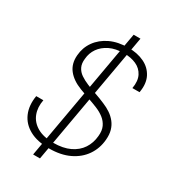

<svg xmlns="http://www.w3.org/2000/svg" viewBox="-209 -899 978 1095"><g transform="rotate(30 279.5 -352.0)"><path d="M187 87 342 -791H387L232 87ZM248 12Q170 12 119 -16Q68 -44 46.5 -94Q25 -144 36 -210H83Q73 -159 89 -117.5Q105 -76 146.5 -52Q188 -28 253 -28Q317 -28 361 -49Q405 -70 429 -106.5Q453 -143 457 -190Q461 -227 449 -252.5Q437 -278 414.5 -295.5Q392 -313 362.5 -325Q333 -337 301 -348Q269 -359 238 -371Q178 -394 147.5 -433Q117 -472 122 -529Q126 -581 155.5 -622.5Q185 -664 235.5 -688Q286 -712 355 -712Q414 -712 458.5 -690.5Q503 -669 524.5 -627Q546 -585 535 -524H488Q497 -575 480 -608Q463 -641 428.5 -656.5Q394 -672 349 -672Q293 -672 254.5 -653Q216 -634 194.5 -603Q173 -572 170 -533Q166 -501 177 -478.5Q188 -456 210 -441Q232 -426 261 -414Q290 -402 322.5 -391Q355 -380 387 -366Q414 -355 437 -339.5Q460 -324 476.5 -303Q493 -282 500.5 -255.5Q508 -229 505 -194Q500 -134 468 -87.5Q436 -41 380.5 -14.5Q325 12 248 12Z"/></g></svg>

Font: DM Sans 24pt ExtraLight
Style: Italic
Weight: 250
Italic angle: -10°
Designer: Colophon Foundry, Jonny Pinhorn
Foundry: Colophon Foundry
Version: Version 4.004;gftools[0.9.30]